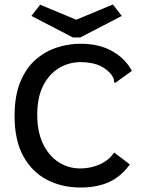

<svg xmlns="http://www.w3.org/2000/svg" viewBox="-20 -825 640 856"><path d="M339 11Q256 11 189.5 -23.5Q123 -58 84 -128.5Q45 -199 45 -308Q45 -399 71 -461Q97 -523 140 -560Q183 -597 235 -613.5Q287 -630 338 -630Q421 -630 479.5 -597.5Q538 -565 568 -509L500 -460L492 -455L488 -462Q489 -470 486 -476.5Q483 -483 474 -496Q445 -527 411.5 -537.5Q378 -548 340 -548Q287 -548 243 -521.5Q199 -495 172.5 -443Q146 -391 146 -313Q146 -238 171.5 -184.5Q197 -131 240.5 -102.5Q284 -74 338 -74Q383 -74 423.5 -91.5Q464 -109 489 -145L559 -92Q520 -38 466.5 -13.5Q413 11 339 11ZM483 -805 523 -754 338 -658H305L120 -754L159 -804L320 -737Z"/></svg>

Font: Inconsolata Expanded SemiBold
Style: Regular
Weight: 600
Width: 7
Monospace: yes
Designer: Raph Levien, Cyreal, Brenton Simpson
Foundry: Raph Levien, Cyreal, Google
Version: Version 3.001; ttfautohint (v1.8.2.53-6de2)